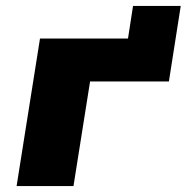

<svg xmlns="http://www.w3.org/2000/svg" viewBox="-20 -628 630 648"><path d="M36 0 115 -498H412L429 -608H590L550 -353H284L228 0Z"/></svg>

Font: Nunito Sans 10pt SemiExpanded Black
Style: Italic
Weight: 900
Width: 6
Italic angle: -9°
Designer: Vernon Adams
Foundry: Vernon Adams
Version: Version 3.101;gftools[0.9.27]